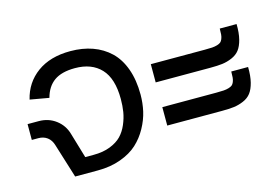

<svg xmlns="http://www.w3.org/2000/svg" viewBox="-79 -732 1296 894"><g transform="rotate(-15 569.0 -285.0)"><path d="M33.2 -293H86.9Q133.8 -293 169.2 -266.4Q204.6 -239.7 216.8 -196.8L252.9 -75.2H293.9Q338.9 -75.2 373.3 -88.6Q407.7 -102.1 428 -123Q448.2 -144 460.9 -173.8Q473.6 -203.6 478.3 -232.4Q482.9 -261.2 482.9 -293.9Q482.9 -392.6 438.2 -440.2Q393.6 -487.8 313 -487.8Q249 -487.8 212.9 -462.2Q176.8 -436.5 163.1 -384.8L71.8 -400.9Q90.3 -478.5 152.8 -524.2Q215.3 -569.8 313 -569.8Q371.6 -569.8 419.4 -552.7Q467.3 -535.6 502.7 -502Q538.1 -468.3 557.6 -414.3Q577.1 -360.4 577.1 -290Q577.1 -249.5 568.4 -210.4Q559.6 -171.4 538.3 -132.8Q517.1 -94.2 485.6 -65.2Q454.1 -36.1 404.5 -18.1Q355 0 293.9 0H184.1L132.8 -165Q125.5 -189.9 107.7 -203.4Q89.8 -216.8 64.9 -216.8H33.2Z M1012.7 -284.2H1093.8Q1094.7 -240.7 1086.9 -210.2Q1079.1 -179.7 1065.4 -161.9Q1051.8 -144 1028.3 -134Q1004.9 -124 981.4 -121.1Q958 -118.2 923.8 -118.2H659.7V-207H919.9Q941.9 -207 955.6 -208Q969.2 -209 980.5 -212.4Q991.7 -215.8 997.3 -220.5Q1002.9 -225.1 1006.8 -234.6Q1010.7 -244.1 1011.7 -255.1Q1012.7 -266.1 1012.7 -284.2ZM1012.7 -491.2H1093.8Q1094.7 -448.2 1086.9 -417.7Q1079.1 -387.2 1065.4 -369.6Q1051.8 -352.1 1028.3 -342Q1004.9 -332 981.4 -329.1Q958 -326.2 923.8 -326.2H659.7V-414.1H919.9Q941.9 -414.1 955.6 -415Q969.2 -416 980.5 -419.4Q991.7 -422.9 997.3 -427.5Q1002.9 -432.1 1006.8 -441.7Q1010.7 -451.2 1011.7 -462.2Q1012.7 -473.1 1012.7 -491.2Z"/></g></svg>

Font: LT Superior Med
Style: Regular
Weight: 500
Designer: Daniel Lyons
Foundry: LyonsType
Version: Version 1.000